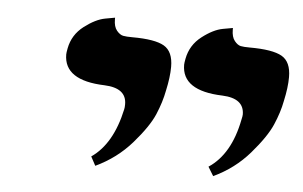

<svg xmlns="http://www.w3.org/2000/svg" viewBox="-35 -609 673 427"><g transform="rotate(5 301.5 -396.0)"><path d="M190.9 -230 180.2 -250Q227.1 -282.2 244.1 -360.8Q245.1 -364.7 245.1 -372.1Q245.1 -408.2 195.8 -410.2Q105 -413.1 105 -471.2Q105 -475.1 106.9 -484.9Q112.8 -515.6 137.9 -534.9Q163.1 -554.2 184.6 -558.1L206.1 -562V-558.1Q206.1 -542 213.1 -533.4Q220.2 -524.9 227.5 -523.4Q234.9 -522 248 -522Q298.8 -522 319.3 -510Q339.8 -498 339.8 -463.9Q339.8 -440.9 333 -410.2Q328.1 -384.3 316.2 -356.2Q304.2 -328.1 271 -290Q237.8 -252 190.9 -230ZM454.1 -230 441.9 -250Q490.7 -282.2 505.9 -360.8Q507.8 -368.7 507.8 -372.1Q507.8 -408.2 459 -410.2Q368.2 -413.1 368.2 -471.2Q368.2 -475.1 370.1 -484.9Q376 -515.6 400.9 -534.9Q425.8 -554.2 447.3 -558.1L469.2 -562V-558.1Q469.2 -542 476.1 -533.4Q482.9 -524.9 490 -523.4Q497.1 -522 509.8 -522Q561.5 -522 582.3 -510Q603 -498 603 -463.9Q603 -440.9 596.2 -410.2Q591.3 -384.3 579.1 -356.2Q566.9 -328.1 533.9 -290Q501 -252 454.1 -230Z"/></g></svg>

Font: Linux Libertine O
Style: Semibold Italic
Weight: 600
Italic angle: -11.5°
Designer: Philipp H. Poll
Foundry: Philipp H. Poll
Version: Version 5.1.2